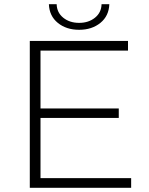

<svg xmlns="http://www.w3.org/2000/svg" viewBox="-20 -895 709 915"><path d="M605 -46V0H122V-700H590V-654H173V-378H546V-333H173V-46ZM213 -875H250Q251 -835 281.5 -810.5Q312 -786 357 -786Q402 -786 432.5 -810.5Q463 -835 464 -875H501Q499 -819 458.5 -786Q418 -753 357 -753Q296 -753 255.5 -786Q215 -819 213 -875Z"/></svg>

Font: Goldbeck Next Light
Style: Regular
Weight: 300
Designer: Julieta Ulanovsky
Foundry: Julieta Ulanovsky
Version: Version 7.200